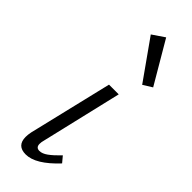

<svg xmlns="http://www.w3.org/2000/svg" viewBox="-238 -717 741 741"><g transform="rotate(45 132.5 -346.5)"><path d="M114 -664 164 -698 265 -526 228 -503ZM52 -43Q52 -55 55 -70L137 -413H190L112 -82Q109 -72 109 -62Q109 -42 128 -42Q143 -42 161 -55Q179 -68 204 -94L224 -70Q154 5 100 5Q52 5 52 -43Z"/></g></svg>

Font: Ysabeau Infant Semilight
Style: Italic
Weight: 300
Italic angle: -12°
Designer: Christian Thalmann (Catharsis Fonts)
Version: Version 0.003